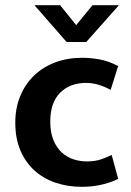

<svg xmlns="http://www.w3.org/2000/svg" viewBox="-20 -710 506 741"><path d="M315 -87Q347 -87 371.5 -95.5Q396 -104 411 -112L436 -20Q417 -9 379 1Q341 11 295 11Q241 11 194 -5Q147 -21 112.5 -52.5Q78 -84 58.5 -130Q39 -176 39 -237Q39 -293 58 -339Q77 -385 111 -418Q145 -451 192.5 -469Q240 -487 297 -487Q328 -487 363 -481Q398 -475 436 -455L407 -363Q386 -375 361.5 -382.5Q337 -390 312 -390Q250 -390 212 -352Q174 -314 174 -241Q174 -198 186.5 -168.5Q199 -139 219 -121Q239 -103 264 -95Q289 -87 315 -87ZM113 -690H212L274 -613L337 -690H439L313 -548H237Z"/></svg>

Font: Mukta Vaani
Style: Bold
Weight: 700
Designer: Noopur Datye, Girish Dalvi, Yashodeep Gholap, Pallavi Karambelkar
Foundry: Ek Type
Version: Version 2.538;PS 1.000;hotconv 16.6.51;makeotf.lib2.5.65220;